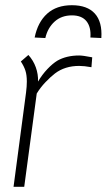

<svg xmlns="http://www.w3.org/2000/svg" viewBox="-20 -718 409 737"><path d="M334 -498 331 -460Q303 -465 284 -465Q229 -465 191 -436Q174 -423 154.5 -402.5Q135 -382 121 -359L73 -1H32L80 -363Q83 -387 83 -405Q83 -430 77.5 -447Q72 -464 60 -482L89 -507Q108 -486 117.5 -459.5Q127 -433 126 -405Q142 -432 162 -453Q182 -474 200 -485Q235 -505 284 -505Q298 -505 334 -498ZM369 -572 327 -574Q330 -614 312 -636.5Q294 -659 256 -659Q216 -659 189.5 -635Q163 -611 154 -572L113 -574Q125 -633 161 -665.5Q197 -698 256 -698Q315 -698 344 -666Q373 -634 369 -572Z"/></svg>

Font: Bellota Light
Style: Italic
Weight: 300
Italic angle: -7.5°
Designer: Kemie Guaida
Foundry: Kemie Guaida
Version: Version 4.001